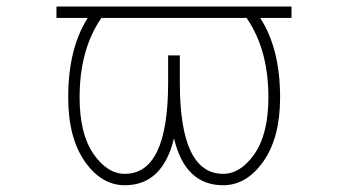

<svg xmlns="http://www.w3.org/2000/svg" viewBox="-20 -544 1040 576"><path d="M719.7 -490.2H284.2Q218.8 -395.5 218.8 -252Q218.8 -142.6 260.3 -82.5Q301.8 -22.5 354.5 -22.5Q484.4 -22.5 484.4 -295.9V-377.9H519.5V-295.9Q519.5 -22.5 649.4 -22.5Q702.1 -22.5 743.7 -82.5Q785.2 -142.6 785.2 -252Q785.2 -395.5 719.7 -490.2ZM149.4 -490.2V-524.4H270.5H294.9H709H733.4H854.5V-490.2H760.7Q820.3 -397.5 820.3 -252Q820.3 -130.9 770 -59.6Q719.7 11.7 649.4 11.7Q535.2 11.7 502 -128.9Q467.8 11.7 354.5 11.7Q284.2 11.7 234.4 -59.6Q184.6 -130.9 184.6 -252Q184.6 -398.4 243.2 -490.2Z"/></svg>

Font: Gen Shin Gothic Monospace ExtraLight
Style: Regular
Weight: 200
Designer: [Source Han Sans]
Ryoko NISHIZUKA  (kana & ideographs); Paul D. Hunt (Latin, Greek & Cyrillic); Wenlong ZHANG  (bopomofo
Version: Version 1.002.20150607